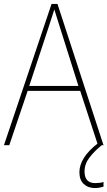

<svg xmlns="http://www.w3.org/2000/svg" viewBox="-20 -735 544 972"><path d="M476 0 386 -275H120L27 0H0L241 -715H271L504 0ZM282 -601Q276 -621 269.5 -641Q263 -661 255 -687Q248 -665 241 -643.5Q234 -622 227 -600L128 -300H377ZM408 133Q408 192 462 192Q474 192 486 190.5Q498 189 504 186V210Q497 212 485.5 214.5Q474 217 460 217Q426 217 404 196.5Q382 176 382 137Q382 63 476 -10L495 0Q458 30 433 62.5Q408 95 408 133Z"/></svg>

Font: Noto Sans Khmer UI SemiCondensed Thin
Style: Regular
Weight: 100
Width: 4
Designer: Danh Hong and the Monotype Design Team
Foundry: Monotype Imaging Inc.
Version: Version 2.002; ttfautohint (v1.8.4.7-5d5b)